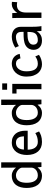

<svg xmlns="http://www.w3.org/2000/svg" viewBox="1256 -1986 739 3292"><g transform="rotate(-90 1626.0 -340.5)"><path d="M488.3 0H409.2Q407.2 -14.6 405.8 -27.3Q404.3 -38.6 403.3 -49.6Q402.3 -60.5 401.4 -66.9Q385.7 -46.4 368.7 -31.7Q351.6 -17.1 333.7 -8.1Q315.9 1 298.6 5.1Q281.2 9.3 265.1 9.3Q207 9.3 165.8 -11Q124.5 -31.2 98.6 -66.7Q72.8 -102.1 60.8 -150.4Q48.8 -198.7 48.8 -254.9Q48.8 -306.6 60.5 -352.5Q72.3 -398.4 97.9 -433.1Q123.5 -467.8 164.1 -488Q204.6 -508.3 261.7 -508.3Q286.6 -508.3 307.1 -502Q327.6 -495.6 344.5 -485.4Q361.3 -475.1 374.8 -461.9Q388.2 -448.7 398.4 -435.1L397 -516.1L396 -689.9H488.3ZM397 -331.1Q397 -347.7 386.2 -366.2Q375.5 -384.8 357.2 -400.6Q338.9 -416.5 315.2 -426.8Q291.5 -437 266.1 -437Q227.1 -437 202.1 -420.9Q177.2 -404.8 163.1 -378.9Q148.9 -353 143.3 -319.6Q137.7 -286.1 137.7 -252Q137.7 -214.4 144.3 -180.2Q150.9 -146 166 -119.6Q181.2 -93.3 204.8 -77.6Q228.5 -62 263.2 -62Q298.3 -62 323.7 -73Q349.1 -84 365.2 -100.3Q381.3 -116.7 389.2 -135.7Q397 -154.8 397 -171.4Z M1017.6 -40.5Q1002 -31.2 984.6 -22.2Q967.3 -13.2 945.8 -6.3Q924.3 0.5 897.7 4.9Q871.1 9.3 837.4 9.3Q786.1 9.3 744.9 -7.8Q703.6 -24.9 674.6 -57.9Q645.5 -90.8 629.9 -138.9Q614.3 -187 614.3 -249Q614.3 -300.8 627 -347.7Q639.6 -394.5 665.8 -430.2Q691.9 -465.8 732.4 -487.1Q772.9 -508.3 828.6 -508.3Q881.3 -508.3 919.4 -489.7Q957.5 -471.2 982.2 -439.7Q1006.8 -408.2 1018.6 -366Q1030.3 -323.7 1030.3 -276.4V-235.8H705.1Q705.6 -202.1 712.6 -170.7Q719.7 -139.2 735.4 -115Q751 -90.8 776.4 -76.4Q801.8 -62 839.4 -62Q884.3 -62 920.7 -73.2Q957 -84.5 989.7 -105ZM826.7 -437Q803.2 -437 783 -429.9Q762.7 -422.9 747.3 -408Q731.9 -393.1 721.9 -370.4Q711.9 -347.7 708.5 -316.4Q708 -314 708 -309.6Q708 -305.2 708 -300.3H934.6Q933.6 -327.1 928.2 -352.1Q922.9 -377 910.6 -395.8Q898.4 -414.6 877.9 -425.8Q857.4 -437 826.7 -437Z M1563.5 0H1484.4Q1482.4 -14.6 1481 -27.3Q1479.5 -38.6 1478.5 -49.6Q1477.5 -60.5 1476.6 -66.9Q1460.9 -46.4 1443.8 -31.7Q1426.8 -17.1 1408.9 -8.1Q1391.1 1 1373.8 5.1Q1356.4 9.3 1340.3 9.3Q1282.2 9.3 1241 -11Q1199.7 -31.2 1173.8 -66.7Q1147.9 -102.1 1136 -150.4Q1124 -198.7 1124 -254.9Q1124 -306.6 1135.7 -352.5Q1147.5 -398.4 1173.1 -433.1Q1198.7 -467.8 1239.3 -488Q1279.8 -508.3 1336.9 -508.3Q1361.8 -508.3 1382.3 -502Q1402.8 -495.6 1419.7 -485.4Q1436.5 -475.1 1450 -461.9Q1463.4 -448.7 1473.6 -435.1L1472.2 -516.1L1471.2 -689.9H1563.5ZM1472.2 -331.1Q1472.2 -347.7 1461.4 -366.2Q1450.7 -384.8 1432.4 -400.6Q1414.1 -416.5 1390.4 -426.8Q1366.7 -437 1341.3 -437Q1302.2 -437 1277.3 -420.9Q1252.4 -404.8 1238.3 -378.9Q1224.1 -353 1218.5 -319.6Q1212.9 -286.1 1212.9 -252Q1212.9 -214.4 1219.5 -180.2Q1226.1 -146 1241.2 -119.6Q1256.3 -93.3 1280 -77.6Q1303.7 -62 1338.4 -62Q1373.5 -62 1398.9 -73Q1424.3 -84 1440.4 -100.3Q1456.5 -116.7 1464.4 -135.7Q1472.2 -154.8 1472.2 -171.4Z M1833 0H1742.2V-427.2H1668V-500H1833ZM1841.8 -672.4V-588.4H1733.4V-672.4Z M2331.5 -42.5Q2293.9 -16.1 2251.2 -3.4Q2208.5 9.3 2169.4 9.3Q2128.9 9.3 2090.8 -5.9Q2052.7 -21 2023.4 -53.2Q1994.1 -85.4 1976.3 -135.3Q1958.5 -185.1 1958.5 -254.9Q1958.5 -319.8 1978 -367.4Q1997.6 -415 2028.8 -446.3Q2060.1 -477.5 2099.4 -492.9Q2138.7 -508.3 2178.2 -508.3Q2206.1 -508.3 2233.2 -501Q2260.3 -493.7 2283.2 -477.5Q2306.2 -461.4 2323.2 -435.5Q2340.3 -409.7 2348.1 -372.6L2270.5 -359.9Q2265.1 -381.8 2255.9 -396.7Q2246.6 -411.6 2234.4 -420.7Q2222.2 -429.7 2208.3 -433.3Q2194.3 -437 2179.7 -437Q2156.2 -437 2133.1 -426.8Q2109.9 -416.5 2091.1 -394.5Q2072.3 -372.6 2060.5 -338.9Q2048.8 -305.2 2048.8 -258.3Q2048.8 -211.9 2056.2 -175.5Q2063.5 -139.2 2079.3 -114Q2095.2 -88.9 2119.6 -75.4Q2144 -62 2177.7 -62Q2198.2 -62 2216.6 -65.7Q2234.9 -69.3 2250.5 -75.4Q2266.1 -81.5 2279.3 -89.4Q2292.5 -97.2 2303.7 -105.5Z M2454.6 -448.7Q2474.1 -461.9 2496.8 -472.7Q2519.5 -483.4 2543.7 -491.5Q2567.9 -499.5 2592.3 -503.9Q2616.7 -508.3 2639.6 -508.3Q2674.8 -508.3 2706.3 -499.3Q2737.8 -490.2 2761.5 -470.9Q2785.2 -451.7 2798.8 -421.4Q2812.5 -391.1 2812.5 -348.1V-147Q2812.5 -113.8 2814 -86.9Q2815.4 -60.1 2817.9 -40.5Q2820.3 -17.6 2823.7 0H2741.2Q2739.7 -8.3 2738.5 -30.8Q2737.3 -53.2 2736.3 -81.1Q2720.2 -53.7 2701.2 -36.4Q2682.1 -19 2661.6 -8.8Q2641.1 1.5 2619.6 5.4Q2598.1 9.3 2577.1 9.3Q2540.5 9.3 2510.7 -0.7Q2481 -10.7 2460.2 -29.8Q2439.5 -48.8 2428.2 -75.7Q2417 -102.5 2417 -136.2Q2417 -152.3 2420.7 -170.4Q2424.3 -188.5 2432.6 -206.1Q2440.9 -223.6 2454.6 -239.7Q2468.3 -255.9 2488.3 -268.6Q2509.8 -282.2 2535.6 -289.8Q2561.5 -297.4 2589.1 -301Q2616.7 -304.7 2644.5 -305.4Q2672.4 -306.2 2698.2 -306.2H2724.6V-342.3Q2724.6 -369.1 2717.8 -387.5Q2710.9 -405.8 2698.7 -416.7Q2686.5 -427.7 2670.4 -432.6Q2654.3 -437.5 2636.2 -437.5Q2616.2 -437.5 2594.7 -432.9Q2573.2 -428.2 2552.7 -420.9Q2532.2 -413.6 2513.9 -404.8Q2495.6 -396 2481.4 -387.2ZM2694.8 -102.5Q2704.1 -113.3 2709.7 -126.5Q2715.3 -139.6 2718.5 -156.2Q2721.7 -172.9 2722.9 -193.4Q2724.1 -213.9 2724.1 -239.7H2710Q2676.3 -239.7 2640.4 -237.3Q2604.5 -234.9 2574.5 -224.6Q2544.4 -214.4 2525.1 -193.1Q2505.9 -171.9 2505.9 -134.8Q2505.9 -121.1 2510.3 -108.2Q2514.6 -95.2 2524.2 -85Q2533.7 -74.7 2548.1 -68.4Q2562.5 -62 2583 -62Q2618.2 -62 2647.9 -72.3Q2677.7 -82.5 2694.8 -102.5Z M2964.4 -371.6Q2964.4 -377.9 2964.1 -394Q2963.9 -410.2 2963.6 -429.2Q2963.4 -448.2 2962.6 -469Q2961.9 -489.7 2961.4 -500.5H3046.9L3051.3 -413.6Q3067.4 -439.5 3086.4 -457.5Q3105.5 -475.6 3124.8 -486.8Q3144 -498 3162.6 -503.2Q3181.2 -508.3 3196.8 -508.3Q3206.5 -508.3 3218 -507.6Q3229.5 -506.8 3239.7 -505.4L3233.9 -415.5Q3220.7 -418 3209 -419.4Q3197.3 -420.9 3185.1 -420.9Q3150.9 -420.9 3126.5 -409.4Q3102.1 -397.9 3086.7 -377.4Q3071.3 -356.9 3064 -328.6Q3056.6 -300.3 3056.6 -266.1V0H2964.4Z"/></g></svg>

Font: Shanti
Style: Regular
Weight: 400
Designer: vernon adams
Foundry: vernon adams
Version: Version 1.000